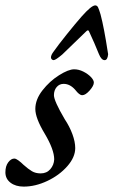

<svg xmlns="http://www.w3.org/2000/svg" viewBox="-47 -678 421 712"><path d="M-27 -39Q-27 -62 -16.5 -76Q-6 -90 6 -90Q12 -90 21.5 -83Q31 -76 40 -67Q58 -51 71.5 -43Q85 -35 104 -35Q126 -35 139.5 -50.5Q153 -66 154 -87Q154 -123 119 -182Q84 -240 84 -274Q84 -309 110.5 -343Q137 -377 172 -399Q207 -421 228 -421Q245 -421 262 -412.5Q279 -404 290 -392.5Q301 -381 301 -372Q301 -360 285.5 -342.5Q270 -325 258 -325Q252 -325 246 -330Q240 -335 236.5 -339.5Q233 -344 231 -346Q212 -367 189 -367Q173 -367 163 -355Q153 -343 153 -325Q153 -304 193 -236Q211 -209 221.5 -180.5Q232 -152 232 -129Q232 -95 202.5 -61.5Q173 -28 128.5 -7Q84 14 41 14Q11 14 -8 -0.5Q-27 -15 -27 -39ZM326 -624Q339 -575 353 -483L354 -477Q352 -455 341 -455Q329 -455 320 -477Q304 -517 283 -562Q280 -569 273 -562Q250 -539 184 -476Q159 -455 152 -455Q148 -455 145 -458Q142 -461 142 -465Q142 -474 152 -487Q168 -510 200.5 -550.5Q233 -591 255 -616Q292 -658 306 -658Q313 -658 316.5 -651Q320 -644 326 -624Z"/></svg>

Font: EB Garamond Medium
Style: Italic
Weight: 500
Italic angle: -17.2°
Designer: Georg Duffner and Octavio Pardo
Foundry: Georg Duffner
Version: Version 1.000